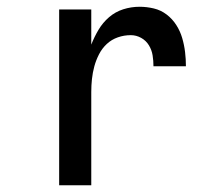

<svg xmlns="http://www.w3.org/2000/svg" viewBox="-20 -548 640 568"><path d="M155 0V-520H250V-416Q259 -439 271.5 -460Q284 -481 302.5 -497Q321 -513 344.5 -520.5Q368 -528 393 -528Q414 -528 435 -523Q456 -518 473 -505Q490 -492 501.5 -474Q513 -456 519 -435.5Q525 -415 527.5 -394Q530 -373 530 -352H434Q434 -368 431.5 -384Q429 -400 420.5 -414Q412 -428 397.5 -436Q383 -444 367 -444Q347 -444 328.5 -437.5Q310 -431 296 -418Q282 -405 273 -387.5Q264 -370 259 -351.5Q254 -333 252 -314Q250 -295 250 -276V0Z"/></svg>

Font: Iosevka SS04 Medium Extended
Style: Regular
Weight: 500
Width: 7
Monospace: yes
Designer: Belleve Invis
Foundry: Belleve Invis
Version: Version 19.0.0; ttfautohint (v1.8.4)